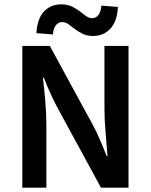

<svg xmlns="http://www.w3.org/2000/svg" viewBox="-20 -866 696 886"><path d="M83 0V-654H210L406 -294Q424 -261 440.5 -223Q457 -185 472 -146H476Q472 -199 467 -256.5Q462 -314 462 -368V-654H573V0H446L250 -360Q232 -393 214.5 -431Q197 -469 182 -508H178Q184 -457 189 -399.5Q194 -342 194 -286V0ZM409 -700Q382 -700 361.5 -710Q341 -720 325 -732.5Q309 -745 295.5 -754.5Q282 -764 266 -764Q250 -764 238.5 -750.5Q227 -737 224 -707L148 -713Q152 -780 183 -813Q214 -846 263 -846Q290 -846 310.5 -836.5Q331 -827 347 -814.5Q363 -802 377 -792Q391 -782 406 -782Q422 -782 433.5 -796Q445 -810 448 -840L524 -834Q521 -768 489.5 -734Q458 -700 409 -700Z"/></svg>

Font: Source Sans 3 SemiBold
Style: Regular
Weight: 600
Designer: Paul D. Hunt
Foundry: Adobe
Version: Version 3.046;hotconv 1.0.118;makeotfexe 2.5.65603